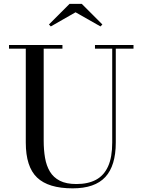

<svg xmlns="http://www.w3.org/2000/svg" viewBox="-20 -990 766 1024"><path d="M692 -750V-730.5H597.5V-230Q597.5 -106.5 541.8 -46Q486 14.5 367.5 14.5Q238 14.5 177.8 -43Q117.5 -100.5 117.5 -230V-730.5H28V-750H313V-730.5H213V-240Q213 -190.5 220.2 -148.2Q227.5 -106 246.2 -74.8Q265 -43.5 299.2 -26Q333.5 -8.5 387.5 -8.5Q449.5 -8.5 492 -31.2Q534.5 -54 556.5 -102.8Q578.5 -151.5 578.5 -230V-730.5H486.5V-750ZM251 -849 241 -859.5 351 -969.5H416L526 -859.5L516 -849L383 -924.5Z"/></svg>

Font: Bodoni Moda SC
Style: Regular
Weight: 400
Designer: Owen Earl
Foundry: indestructible type
Version: Version 2.005